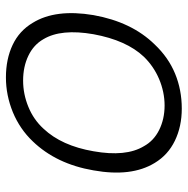

<svg xmlns="http://www.w3.org/2000/svg" viewBox="-13 -605 634 648"><g transform="rotate(-90 304.0 -281.0)"><path d="M78 -76Q30 -154.5 53 -282.5Q74.5 -408 151 -487.5Q192.5 -531 249 -554.5Q306.5 -578 366.5 -578Q428.5 -578 476.2 -555.5Q524 -533 551 -487.5Q598.5 -410.5 577 -282.5Q554 -153.5 478 -76Q434 -29.5 379.2 -7Q324.5 15.5 261.5 15.5Q201 15.5 153 -7.8Q105 -31 78 -76ZM496 -451Q477 -484.5 440 -502.2Q403 -520 356 -520Q310.5 -520 267.2 -502.2Q224 -484.5 193.5 -451Q136 -390 117.5 -282.5Q98 -173 134.5 -112.5Q143.5 -96 157.2 -83Q171 -70 189 -61Q207 -52 228 -47.2Q249 -42.5 272 -42.5Q294.5 -42.5 317.2 -47.2Q340 -52 361.2 -61Q382.5 -70 401.5 -83Q420.5 -96 436.5 -112.5Q492 -171 512.5 -282.5Q531.5 -391.5 496 -451Z"/></g></svg>

Font: Russisch Sans Light
Style: Italic
Weight: 300
Italic angle: -10°
Designer: Michael Sharanda (font) & Cristiano Sobral (main changes)
Foundry: Michael Sharanda
Version: Version 2.00;September 8, 2020;FontCreator 13.0.0.2681 64-bi